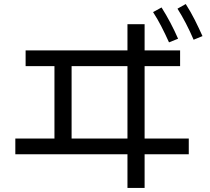

<svg xmlns="http://www.w3.org/2000/svg" viewBox="-20 -870 1040 952"><path d="M940 -673Q903 -759 860 -827L901 -850Q926 -811 946 -771Q966 -731 984 -691ZM818 -660Q799 -702 780 -739Q761 -776 739 -810L781 -833Q805 -795 825.5 -756Q846 -717 863 -678ZM56 -105V-183H250V-542H107V-620H612V-750H697V-620H873V-542H697V-183H916V-105H697V62H612V-105ZM335 -183H612V-542H335Z"/></svg>

Font: Murecho
Style: Regular
Weight: 400
Designer: Neil Summerour
Foundry: Positype
Version: Version 1.010; ttfautohint (v1.8.3)